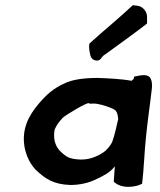

<svg xmlns="http://www.w3.org/2000/svg" viewBox="-20 -712 617 739"><path d="M535 -98C538 -152 544 -208 551 -264C556 -304 560 -331 564 -367C566 -382 566 -399 559 -411C549 -429 520 -422 501 -418L496 -417L495 -409C491 -405 489 -403 486 -401C451 -408 392 -411 355 -412C308 -412 259 -407 226 -390C187 -372 162 -351 130 -314C89 -266 62 -213 75 -143C82 -110 96 -81 118 -58C153 -25 185 -2 251 0C287 0 323 -8 352 -23C379 -36 403 -47 422 -72C421 -53 420 -39 418 -15V-12L432 -2H433C457 12 501 9 525 -4L527 -5L530 -35C531 -48 533 -61 533 -72ZM435 -254C429 -229 422 -194 413 -169C408 -154 390 -133 377 -125C358 -112 327 -98 296 -98H288C248 -100 236 -107 213 -129C196 -145 185 -171 189 -204C190 -209 190 -213 191 -215C197 -228 206 -243 222 -259C228 -266 326 -327 324 -313C336 -313 347 -314 355 -312C374 -309 408 -298 422 -289C432 -281 433 -269 435 -254ZM325 -545 324 -543C321 -528 325 -512 328 -498C332 -482 349 -476 360 -480C363 -481 366 -483 368 -486L375 -495C375 -496 384 -502 384 -502C436 -540 494 -581 544 -620L546 -622V-644C548 -667 528 -689 508 -690L492 -692L489 -690C438 -642 380 -595 326 -546Z"/></svg>

Font: Hussar Pisanka
Style: SbdKur
Weight: 600
Designer: Robert Jablonski
Foundry: Cannot Into Space Fonts
Version: Version 1.070